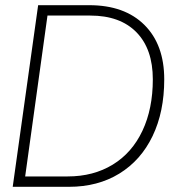

<svg xmlns="http://www.w3.org/2000/svg" viewBox="-20 -720 712 740"><path d="M613 -414Q613 -289 568 -195.5Q523 -102 440 -51Q357 0 246 0H29L127 -700H324Q460 -700 536.5 -624Q613 -548 613 -414ZM569 -414Q569 -531 506 -595.5Q443 -660 328 -660H163L77 -40H241Q340 -40 414.5 -85.5Q489 -131 529 -216Q569 -301 569 -414Z"/></svg>

Font: Krub ExtraLight
Style: Italic
Weight: 275
Italic angle: -8°
Designer: Ekaluck Peanpanawate
Foundry: Cadson Demak Co.,Ltd.
Version: Version 1.000; ttfautohint (v1.6)